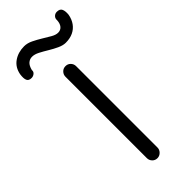

<svg xmlns="http://www.w3.org/2000/svg" viewBox="-275 -733 767 767"><g transform="rotate(-45 108.5 -349.0)"><path d="M137 -30Q137 -18 128 -9Q119 0 107 0Q94 0 85.5 -9Q77 -18 77 -30V-490Q77 -502 85.5 -511Q94 -520 107 -520Q120 -520 128.5 -511Q137 -502 137 -490ZM-22 -582Q-38 -582 -42.5 -593Q-47 -604 -44 -625Q-38 -658 -13 -675.5Q12 -693 46 -693Q64 -693 82.5 -684Q101 -675 119 -664Q137 -653 152.5 -644Q168 -635 181 -635Q195 -635 203.5 -645Q212 -655 213 -673Q212 -684 219 -691Q226 -698 236 -698Q253 -698 258 -686.5Q263 -675 261 -656Q257 -634 245.5 -618Q234 -602 216 -593.5Q198 -585 174 -585Q159 -585 140.5 -593.5Q122 -602 104 -613Q86 -624 69.5 -632.5Q53 -641 39 -641Q26 -641 16 -632.5Q6 -624 1 -604Q2 -594 -5.5 -588Q-13 -582 -22 -582Z"/></g></svg>

Font: zvoove
Style: Regular
Weight: 400
Designer: Vernon Adams (Nunito) & Andrew Paglinawan (Quicksand)
Foundry: zvoove
Version: Version 3.006